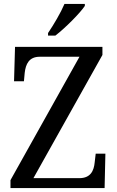

<svg xmlns="http://www.w3.org/2000/svg" viewBox="-20 -951 592 971"><path d="M223 -784V-771H260C311 -810 386 -886 409 -921V-931H306C287 -886 252 -827 223 -784ZM33 0H509L513 -174H464L459 -131C455 -87 438 -50 381 -50H149L498 -673V-714H56L51 -540H101L105 -583C110 -626 126 -664 181 -664H382L33 -40Z"/></svg>

Font: Noto Serif Ethiopic SmCn
Style: Regular
Weight: 400
Width: 4
Designer: Monotype Design Team
Foundry: Monotype Imaging Inc.
Version: Version 2.102